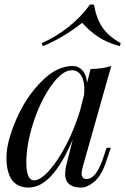

<svg xmlns="http://www.w3.org/2000/svg" viewBox="-20 -822 563 856"><path d="M97.2 -99.6Q97.2 -18.1 131.8 -18.1Q159.2 -17.6 198.2 -60.5Q237.3 -103.5 274.4 -174.8Q311.5 -246.1 336.4 -327.1L355 -399.9Q356 -415.5 356 -421.9Q356.4 -461.9 341.8 -485.4Q327.1 -508.8 300.8 -508.8Q257.8 -508.8 210 -442.4Q162.1 -376 129.9 -278.8Q97.7 -181.2 97.2 -99.6ZM107.4 14.2Q8.8 13.7 8.8 -120.1Q8.8 -188.5 51.8 -288.1Q94.7 -388.2 164.1 -458Q232.4 -527.8 304.2 -527.8Q330.1 -527.8 347.7 -508.3Q365.2 -488.8 368.2 -453.1L383.8 -514.2Q439.5 -515.6 476.1 -527.8L351.1 -85.9Q343.8 -59.6 343.8 -48.8Q343.8 -23.9 366.2 -23.9Q410.2 -23.9 442.9 -126L455.1 -163.1H474.1L449.2 -89.8Q428.7 -34.2 397.9 -9.8Q367.2 14.6 341.3 14.2Q295.9 14.2 278.8 -12.2Q270.5 -26.9 270.5 -44.4Q270.5 -62.5 273.9 -78.1Q277.3 -93.8 281.2 -108.4Q285.2 -123 286.1 -127L304.2 -199.7Q213.4 14.2 107.4 14.2ZM346.2 -720.2Q258.8 -651.4 170.9 -616.2L166 -629.9Q231.4 -658.2 288.1 -704.1Q344.7 -750 381.3 -801.8H398.9Q409.7 -739.3 437 -699.2Q464.4 -659.2 518.1 -629.9L514.2 -616.2Q456.1 -632.3 418.5 -657.2Q380.9 -682.1 346.2 -720.2Z"/></svg>

Font: PlayfairDisplay-Italic
Style: Italic
Weight: 400
Italic angle: -14°
Designer: Claus Eggers Sørensen
Foundry: Claus Eggers Sørensen
Version: Version 1.002;PS 001.002;hotconv 1.0.70;makeotf.lib2.5.58329